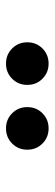

<svg xmlns="http://www.w3.org/2000/svg" viewBox="209 -994 182 640"><g transform="rotate(90 300.0 -674.0)"><path d="M192 -603Q162 -603 141.5 -623.5Q121 -644 121 -674Q121 -704 141.5 -724.5Q162 -745 192 -745Q222 -745 242.5 -724.5Q263 -704 263 -674Q263 -644 242.5 -623.5Q222 -603 192 -603ZM408 -603Q378 -603 357.5 -623.5Q337 -644 337 -674Q337 -704 357.5 -724.5Q378 -745 408 -745Q438 -745 458.5 -724.5Q479 -704 479 -674Q479 -644 458.5 -623.5Q438 -603 408 -603Z"/></g></svg>

Font: Red Hat Mono Medium
Style: Regular
Weight: 500
Monospace: yes
Designer: Pentagram, MCKL
Foundry: Pentagram, MCKL
Version: Version 1.023; ttfautohint (v1.8.3)